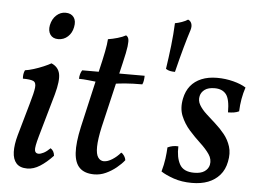

<svg xmlns="http://www.w3.org/2000/svg" viewBox="-51 -780 1156 855"><g transform="rotate(5 527.0 -352.5)"><path d="M100 9Q67 9 51 -9Q35 -27 34 -59.5Q33 -92 45 -135L86 -279Q101 -330 103.5 -353Q106 -376 92.5 -382Q79 -388 46 -388Q45 -399 46.5 -408.5Q48 -418 52 -426Q68 -428 90.5 -435Q113 -442 134 -451Q155 -460 167 -467Q198 -454 204.5 -423.5Q211 -393 194 -331L139 -138Q125 -89 127.5 -75Q130 -61 144 -61Q154 -61 167.5 -68Q181 -75 196 -90Q204 -85 208.5 -77Q213 -69 214 -58Q185 -27 156.5 -9Q128 9 100 9ZM187 -577Q163 -577 151.5 -593.5Q140 -610 145 -636Q151 -664 169 -680.5Q187 -697 210 -697Q235 -697 247 -680.5Q259 -664 253 -636Q248 -610 230 -593.5Q212 -577 187 -577Z M399 9Q357 9 334.5 -12.5Q312 -34 309 -79Q306 -124 322 -196L382 -458Q393 -504 400 -539.5Q407 -575 408 -596Q428 -599 450.5 -605.5Q473 -612 487 -620Q495 -616 498 -606Q501 -596 498 -571.5Q495 -547 483 -497L414 -203Q402 -148 401.5 -115Q401 -82 411 -67.5Q421 -53 437 -53Q454 -53 474.5 -66Q495 -79 511 -98Q519 -94 525 -84.5Q531 -75 532 -66Q519 -49 497.5 -31.5Q476 -14 451 -2.5Q426 9 399 9ZM378 -402Q359 -404 337 -406.5Q315 -409 295 -409Q295 -420 298 -430.5Q301 -441 306 -448H386ZM454 -401 462 -448H585Q585 -438 583.5 -427.5Q582 -417 578 -409Q534 -409 504 -406.5Q474 -404 454 -401Z M756 -714Q767 -710 771.5 -698Q776 -686 771 -669Q760 -635 747 -588.5Q734 -542 718 -477Q706 -477 696 -479Q686 -481 677 -487Q685 -540 691 -592Q697 -644 699 -693Q712 -695 729 -701Q746 -707 756 -714Z M908 -467Q945 -467 980 -458Q1015 -449 1037 -435Q1020 -384 1018 -327Q1008 -322 995.5 -320Q983 -318 969 -318Q969 -377 952 -398.5Q935 -420 901 -420Q872 -420 856.5 -408.5Q841 -397 837 -380Q832 -359 843 -340Q854 -321 874 -302.5Q894 -284 916.5 -264Q939 -244 958 -220.5Q977 -197 986.5 -167Q996 -137 988 -99Q981 -63 960 -39Q939 -15 908 -3Q877 9 836 9Q790 9 754 -3.5Q718 -16 697 -30Q706 -62 709.5 -89Q713 -116 714 -139Q737 -150 762 -148Q760 -99 777 -68Q794 -37 842 -37Q872 -37 888.5 -48.5Q905 -60 909 -78Q914 -103 898.5 -125.5Q883 -148 857.5 -171.5Q832 -195 807.5 -222.5Q783 -250 769 -284Q755 -318 764 -362Q771 -396 789.5 -419Q808 -442 838 -454.5Q868 -467 908 -467Z"/></g></svg>

Font: Vollkorn
Style: Italic
Weight: 400
Italic angle: -11°
Designer: Friedrich Althausen
Foundry: Friedrich Althausen
Version: Version 5.001